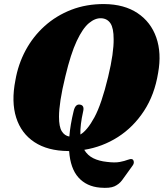

<svg xmlns="http://www.w3.org/2000/svg" viewBox="-20 -733 807 947"><path d="M494.5 -713Q593 -712 658.5 -668.2Q724 -624.5 750.8 -548Q777.5 -471.5 760 -374Q742.5 -265.5 690.2 -185.8Q638 -106 561.8 -57.2Q485.5 -8.5 395.5 6Q412 33.5 440.2 47.5Q468.5 61.5 507.5 65.5Q546.5 70.5 571 65.8Q595.5 61 609.2 55.5Q623 50 631 52Q638 54 639.8 64Q641.5 74 633.5 84.5L582 156Q567.5 175.5 544.5 186Q521.5 196.5 474 192.5Q407 187 367 142.5Q327 98 321 12Q318.5 12 315.5 12Q215 11 149.8 -32Q84.5 -75 59.8 -153Q35 -231 56 -337.5Q69.5 -416 106.2 -484.5Q143 -553 200.2 -604.5Q257.5 -656 331.8 -684.8Q406 -713.5 494.5 -713ZM343.5 -186.5Q352 -221 374.5 -217Q397.5 -213.5 390 -183Q375 -116.5 376.5 -69.5Q410.5 -89.5 445.8 -154.5Q481 -219.5 513.5 -354.5Q528 -415 534.5 -461Q541 -507 540.5 -540Q540.5 -594.5 524.8 -618Q509 -641.5 479.5 -643Q449.5 -644.5 418.8 -619Q388 -593.5 358.5 -530.8Q329 -468 302.5 -357Q286 -289.5 278.5 -240.2Q271 -191 271 -157Q271 -107.5 284.8 -85.5Q298.5 -63.5 322 -59.5Q326.5 -117 343.5 -186.5Z"/></svg>

Font: Fraunces 72pt S050 Black
Style: Italic
Weight: 900
Italic angle: -16°
Version: Version 1.000; ttfautohint (v1.8.3)